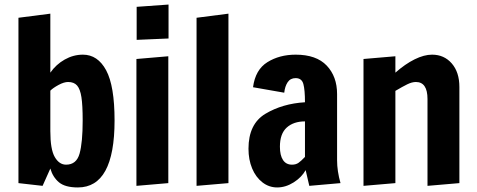

<svg xmlns="http://www.w3.org/2000/svg" viewBox="-20 -810 2094 843"><path d="M201 -70 167 6 61 -6V-732L201 -750V-491Q226 -527 264 -548.5Q302 -570 344 -570Q409 -570 446 -501.5Q483 -433 483 -281Q483 13 322 13Q266 13 239 -9.5Q212 -32 201 -70ZM343 -281Q343 -348 337.5 -383.5Q332 -419 318.5 -434.5Q305 -450 279 -450Q261 -450 237 -437Q213 -424 201 -412V-234Q201 -154 220.5 -120.5Q240 -87 270 -87Q316 -87 329.5 -136Q343 -185 343 -281Z M580 -635V-780L720 -790V-641ZM579 6V-551L719 -563V-6Z M843 6V-732L983 -750V-6Z M1071 -157Q1071 -266 1145.5 -310.5Q1220 -355 1319 -361Q1319 -415 1312 -441Q1305 -467 1278 -467Q1255 -467 1243 -449Q1231 -431 1228 -403L1091 -427Q1101 -504 1154 -537Q1207 -570 1278 -570Q1369 -570 1414.5 -522Q1460 -474 1460 -397V-106Q1460 -59 1475 -6L1338 6L1322 -63Q1304 -31 1269 -9Q1234 13 1197 13Q1161 13 1132 -9.5Q1103 -32 1087 -70.5Q1071 -109 1071 -157ZM1319 -121V-277Q1269 -277 1239 -250Q1209 -223 1209 -166Q1209 -128 1222.5 -107.5Q1236 -87 1262 -87Q1279 -87 1290.5 -95Q1302 -103 1319 -121Z M1576 -551 1716 -563V-491Q1759 -529 1800.5 -549.5Q1842 -570 1877 -570Q1930 -570 1963.5 -531.5Q1997 -493 1997 -428V-6L1857 6V-375Q1857 -450 1806 -450Q1789 -450 1768.5 -440Q1748 -430 1716 -411V-6L1576 6Z"/></svg>

Font: Francois One
Style: Regular
Weight: 400
Designer: Vernon Adams
Foundry: Vernon Adams
Version: Version 2.000